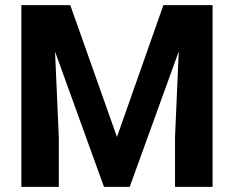

<svg xmlns="http://www.w3.org/2000/svg" viewBox="-20 -731 916 751"><path d="M254.9 -710.9 437.5 -195.3 619.1 -710.9H811.5V0H664.6V-194.3L679.2 -529.8L487.3 0H386.7L195.3 -529.3L210 -194.3V0H63.5V-710.9Z"/></svg>

Font: TypoPRO Roboto
Style: Bold
Weight: 700
Designer: Google
Version: Version 2.136; 2016